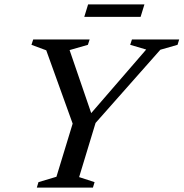

<svg xmlns="http://www.w3.org/2000/svg" viewBox="-20 -856 838 876"><path d="M647 -630 574 -651.5 582 -676H797.5L790 -651.5L711.5 -629L416 -295L341 -48L411.5 -25L404 0H148L155.5 -25L237.5 -49.5L311.5 -292L191 -626.5L123.5 -651.5L131.5 -676H389L381 -651.5L297.5 -627.5L403.5 -318.5L378 -319ZM364.5 -779 382 -836H639L621.5 -779Z"/></svg>

Font: Newsreader 16pt Medium
Style: Italic
Weight: 500
Italic angle: -17°
Designer: Hugues Gentile
Foundry: Production Type
Version: Version 1.003